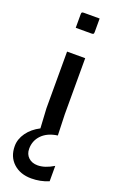

<svg xmlns="http://www.w3.org/2000/svg" viewBox="-163 -553 485 796"><g transform="rotate(20 80.0 -155.0)"><path d="M50 -445V-504Q50 -511 52 -513Q54 -515 61 -515H130V-456Q130 -449 128 -447Q126 -445 119 -445ZM50 -340H130V-92L133 0Q89 6 64.5 31Q40 56 40 92Q40 116 55.5 130.5Q71 145 96 145Q128 145 166 122V190Q130 205 90 205Q41 205 10.5 177Q-20 149 -20 102Q-20 71 0 43Q20 15 55 -3L50 -90Z"/></g></svg>

Font: Glametrix
Style: Bold
Weight: 700
Designer: gluk
Foundry: gluk
Version: Version 0.40